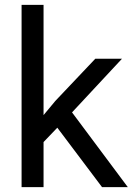

<svg xmlns="http://www.w3.org/2000/svg" viewBox="-20 -770 547 790"><path d="M215.8 -244.6 159.2 -185.5V0H68.8V-750H159.2V-296.4L207.5 -354.5L372.1 -528.3H481.9L276.4 -307.6L505.9 0H399.9Z"/></svg>

Font: f42100
Style: 7875512
Weight: 400
Designer: Google
Version: Version 2.137; 2017